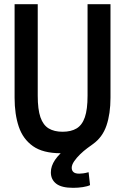

<svg xmlns="http://www.w3.org/2000/svg" viewBox="-20 -713 600 921"><path d="M331 188Q275 188 249.5 168Q224 148 224 114Q224 98 229 83.5Q234 69 244 54Q254 39 271 22Q186 22 138 -12Q90 -46 70 -105.5Q50 -165 50 -244V-693H161V-254Q161 -188 174 -150.5Q187 -113 213.5 -97Q240 -81 280 -81Q321 -81 347.5 -97Q374 -113 387 -150.5Q400 -188 400 -254V-693H510V-244Q510 -168 491 -111.5Q472 -55 426 -22Q416 -15 398.5 -2Q381 11 364 27.5Q347 44 335.5 61Q324 78 324 92Q324 105 332.5 112.5Q341 120 360 120Q368 120 379.5 118.5Q391 117 405 113L412 175Q400 181 377.5 184.5Q355 188 331 188Z"/></svg>

Font: Ubuntu Sans Mono Medium
Style: Regular
Weight: 500
Monospace: yes
Designer: Dalton Maag Ltd
Foundry: Dalton Maag Ltd
Version: Version 1.006